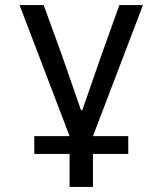

<svg xmlns="http://www.w3.org/2000/svg" viewBox="-20 -536 640 756"><path d="M254 200V70H115V0H254L57 -516H152L225 -315L299 -102H304L378 -315L450 -516H543L346 0H485V70H346V200Z"/></svg>

Font: IBM Plex Mono Text
Style: Regular
Weight: 450
Designer: Mike Abbink, Paul van der Laan, Pieter van Rosmalen
Foundry: Bold Monday
Version: Version 2.000